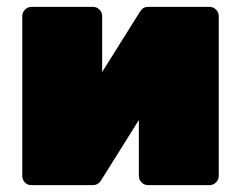

<svg xmlns="http://www.w3.org/2000/svg" viewBox="-20 -540 703 560"><path d="M385 -27V-190L273 -11Q265 0 250 0H71Q60 0 52.5 -8Q45 -16 45 -27V-493Q45 -504 53 -512Q61 -520 72 -520H251Q262 -520 270 -512Q278 -504 278 -493V-330L389 -507Q397 -520 412 -520H591Q602 -520 610 -512Q618 -504 618 -493V-27Q618 -16 610 -8Q602 0 591 0H412Q401 0 393 -8Q385 -16 385 -27Z"/></svg>

Font: Rubik
Style: Regular
Weight: 900
Designer: Hubert & Fischer
Foundry: Hubert & Fischer
Version: Version 1.100